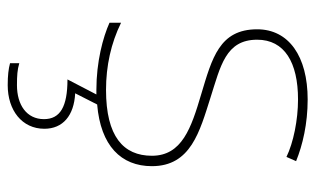

<svg xmlns="http://www.w3.org/2000/svg" viewBox="-180 -398 818 498"><g transform="rotate(90 229.0 -149.0)"><path d="M314 145C314 97 280 68 222 65L251 8C358 -1 411 -54 411 -134C411 -235 321 -258 233 -286C152 -312 83 -325 83 -407C83 -478 142 -513 238 -513C291 -513 350 -501 387 -483L398 -508C356 -525 301 -538 238 -538C126 -538 56 -489 56 -407C56 -309 131 -290 224 -262C312 -236 384 -212 384 -134C384 -60 334 -15 213 -15C151 -15 92 -28 39 -54V-24C77 -7 140 10 213 10C217 10 221 10 225 10L186 85C257 85 289 104 289 146C289 191 252 216 201 216C176 216 161 215 144 210V234C159 238 176 240 201 240C266 240 314 203 314 145Z"/></g></svg>

Font: Noto Sans Syriac Eastern Thin
Style: Regular
Weight: 100
Designer: Patrick Giasson and the Monotype Design Team
Foundry: Monotype Imaging Inc.
Version: Version 3.001